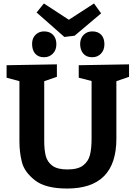

<svg xmlns="http://www.w3.org/2000/svg" viewBox="-20 -1075 782 1107"><path d="M724 -704V-632L651 -607V-275Q651 12 367 12Q242 12 181.5 -35.5Q121 -83 106.5 -139.5Q92 -196 92 -262V-607L18 -627V-699L308 -704V-632L235 -607V-262Q235 -210 244 -175.5Q253 -141 282 -119.5Q311 -98 369 -98Q429 -98 459 -121Q489 -144 498.5 -181Q508 -218 508 -275V-608L434 -627V-699ZM377 -961 522 -1055 563 -998 410 -869 351 -862 191 -1003 233 -1055ZM305 -820Q305 -786 284.5 -765.5Q264 -745 234 -745Q201 -745 183 -765.5Q165 -786 165 -822Q165 -855 185 -874.5Q205 -894 234 -894Q267 -894 286 -874Q305 -854 305 -820ZM582 -820Q582 -786 562 -765.5Q542 -745 512 -745Q479 -745 461 -765Q443 -785 442 -820Q442 -854 462 -874Q482 -894 512 -894Q545 -894 563.5 -874.5Q582 -855 582 -820Z"/></svg>

Font: Bitter Pro
Style: Bold
Weight: 700
Designer: Sol Matas, and Bitter project Authors
Foundry: Sol Matas
Version: Version 1.010